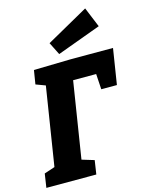

<svg xmlns="http://www.w3.org/2000/svg" viewBox="-147 -1065 885 1151"><g transform="rotate(-15 295.5 -489.5)"><path d="M-6 0 7 -86 73 -108 150 -594 91 -616 105 -702 333 -707H597L562 -486H465L459 -582H316L241 -109L317 -86L304 0ZM276 -755 237 -833 497 -979 548 -855Z"/></g></svg>

Font: Bitter ExtraBold
Style: Italic
Weight: 800
Italic angle: -9°
Designer: Sol Matas, and Bitter project Authors
Foundry: Sol Matas
Version: Version 2.001